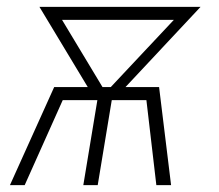

<svg xmlns="http://www.w3.org/2000/svg" viewBox="-20 -540 640 560"><path d="M9 0 138 -286H236L95 -520H565L346 -286H444L479 0H436L407 -248H306L265 0H223L264 -248H163L52 0ZM279 -286H303L487 -482H161Z"/></svg>

Font: Iosevka Aile XLt Obl
Style: Regular
Weight: 200
Italic angle: -9°
Designer: Belleve Invis
Foundry: Belleve Invis
Version: Version 31.1.0; ttfautohint (v1.8.4)